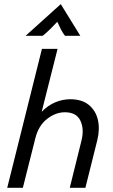

<svg xmlns="http://www.w3.org/2000/svg" viewBox="-20 -901 540 921"><path d="M14.6 0 181.2 -666.7H256.2L179.9 -364.6Q209 -395.1 244.8 -410.1Q280.6 -425 316.7 -425Q372.9 -425 406.2 -397.6Q439.6 -370.1 449.7 -325.3Q459.7 -280.6 446.5 -227.8L389.6 0H314.6L370.8 -226.4Q384.7 -281.9 365.6 -322.2Q346.5 -362.5 291 -362.5Q247.2 -362.5 206.2 -330.9Q165.3 -299.3 150 -239.6L89.6 0ZM102.8 -729.2 271.5 -881.2 365.3 -729.2H291.7Q280.6 -743.8 272.6 -759.4Q264.6 -775 254.9 -796.5Q234.7 -775 218.8 -759.4Q202.8 -743.8 184.7 -729.2Z"/></svg>

Font: Afacad
Style: Italic
Weight: 400
Italic angle: -14°
Designer: Kristian Moeller
Foundry: Dicotype
Version: Version 1.000